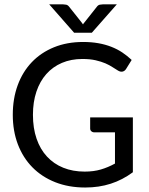

<svg xmlns="http://www.w3.org/2000/svg" viewBox="-20 -838 671 865"><path d="M37.6 0ZM578.6 -62Q531.7 -27.3 478.8 -10.3Q425.8 6.8 363.8 6.8Q289.1 6.8 228.8 -17.1Q168.5 -41 126 -84.2Q83.5 -127.4 60.5 -187.7Q37.6 -248 37.6 -320.8Q37.6 -394 59.8 -454.3Q82 -514.6 123.3 -557.9Q164.6 -601.1 223.1 -625Q281.7 -648.9 354.5 -648.9Q391.6 -648.9 423.1 -643.3Q454.6 -637.7 481.4 -627.2Q508.3 -616.7 531 -601.6Q553.7 -586.4 573.2 -567.9L548.3 -527.8Q542.5 -518.1 532.7 -515.6Q522.9 -513.2 511.7 -520Q500.5 -526.4 487.1 -535.4Q473.6 -544.4 455.1 -552.5Q436.5 -560.5 411.1 -566.4Q385.7 -572.3 351.1 -572.3Q300.3 -572.3 259 -554.7Q217.8 -537.1 188.7 -504.4Q159.7 -471.7 144 -425Q128.4 -378.4 128.4 -320.8Q128.4 -260.7 144.8 -213.1Q161.1 -165.5 191.7 -132.6Q222.2 -99.6 265.1 -82.3Q308.1 -64.9 361.3 -64.9Q402.3 -64.9 434.6 -74.5Q466.8 -84 498 -101.1V-241.7H405.8Q397 -241.7 391.6 -246.6Q386.2 -251.5 386.2 -258.8V-309.1H578.6V-62ZM201.7 -818.4H264.2Q270 -818.4 277.8 -816.9Q285.6 -815.4 291.5 -807.6L348.1 -736.3L354 -728Q355 -730.5 356.4 -732.2Q357.9 -733.9 359.9 -736.3L416 -807.1Q421.9 -815.4 429.9 -816.9Q438 -818.4 443.4 -818.4H506.3L393.6 -690.4H314Z"/></svg>

Font: Carlito
Style: Regular
Weight: 400
Designer: Lukasz Dziedzic
Foundry: tyPoland Lukasz Dziedzic
Version: Version 1.103; Beta1; all basic design good, some composites